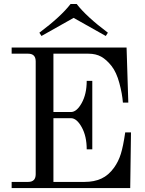

<svg xmlns="http://www.w3.org/2000/svg" viewBox="-20 -954 735 974"><path d="M179.7 -788.1Q289.1 -870.1 337.9 -933.6H369.1Q418 -870.1 527.3 -788.1L516.6 -771.5L353.5 -863.3L190.4 -771.5ZM39.1 0V-31.2H123Q161.1 -31.2 161.1 -70.3V-642.6Q161.1 -681.6 123 -681.6H39.1V-712.9H622.1L630.9 -433.6H603.5Q600.1 -478.5 585.4 -533Q570.8 -587.4 545.9 -619.1Q520.5 -651.4 493.4 -666.5Q466.3 -681.6 428.7 -681.6H251V-385.7H339.8Q369.1 -385.7 394.5 -431.4Q419.9 -477.1 419.9 -543.9H448.2V-196.3H419.9Q419.9 -263.2 394.5 -308.8Q369.1 -354.5 339.8 -354.5H251V-31.2H409.2Q458 -31.2 494.4 -48.1Q530.8 -64.9 558.6 -103.5Q581.1 -134.8 593 -173.3Q605 -211.9 615.2 -282.2H644.5L640.6 0Z"/></svg>

Font: Theano Modern
Style: Regular
Weight: 400
Designer: Alexey Kryukov
Version: Version 2.00